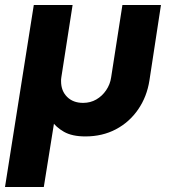

<svg xmlns="http://www.w3.org/2000/svg" viewBox="-37 -533 681 767"><path d="M-17 214 98 -513H253L208 -224Q207 -220 207 -215.5Q207 -211 207 -208Q207 -170 231 -146Q255 -122 295 -122Q324 -122 347.5 -135.5Q371 -149 387 -172.5Q403 -196 407 -224L452 -513H606L560 -212Q550 -147 515 -96Q480 -45 426 -16.5Q372 12 304 12Q251 12 218.5 -6.5Q186 -25 167 -53L184 -73L138 214Z"/></svg>

Font: MuseoModerno
Style: Bold Italic
Weight: 700
Italic angle: -9°
Designer: Pablo Cosgaya, Héctor Gatti, Marcela Romero, and the Authors of The MuseoModerno Project.
Foundry: Omnibus-Type Team
Version: Version 1.003